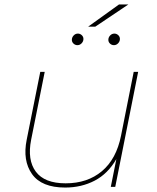

<svg xmlns="http://www.w3.org/2000/svg" viewBox="-20 -840 704 863"><path d="M273 3Q167 3 124 -57.5Q81 -118 100 -212L161 -517H181L120 -212Q102 -121 141 -68.5Q180 -16 275 -16Q373 -16 438 -70.5Q503 -125 524 -230L581 -517H601L498 0H478L503 -125Q465 -59 405.5 -28Q346 3 273 3ZM328 -637Q318 -637 310.5 -644Q303 -651 303 -661Q303 -672 311 -680.5Q319 -689 330 -689Q340 -689 347.5 -682Q355 -675 355 -665Q355 -654 347 -645.5Q339 -637 328 -637ZM492 -637Q482 -637 474.5 -644Q467 -651 467 -661Q467 -672 475 -680.5Q483 -689 494 -689Q504 -689 511.5 -682Q519 -675 519 -665Q519 -654 511 -645.5Q503 -637 492 -637ZM376 -720 515 -820H557L408 -720Z"/></svg>

Font: Montserrat Thin
Style: Italic
Weight: 100
Italic angle: -11.3°
Designer: Julieta Ulanovsky
Foundry: Julieta Ulanovsky
Version: Version 9.000; ttfautohint (v1.8.4.7-5d5b)